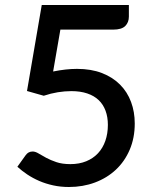

<svg xmlns="http://www.w3.org/2000/svg" viewBox="-20 -740 620 768"><path d="M495.5 -673.5Q495.5 -650.5 481 -636Q466.5 -621.5 432.5 -621.5H221.5L192.5 -454Q244 -464.5 288 -464.5Q344.5 -464.5 387.8 -447.8Q431 -431 460.2 -401.5Q489.5 -372 504.2 -332.2Q519 -292.5 519 -246Q519 -188.5 499 -141.5Q479 -94.5 443.5 -61.2Q408 -28 359.8 -10Q311.5 8 255.5 8Q222.5 8 192.8 1.5Q163 -5 137 -16.2Q111 -27.5 89 -42.2Q67 -57 49.5 -73L82.5 -119Q93 -134 110.5 -134Q121.5 -134 134.5 -126Q147.5 -118 164.8 -108.8Q182 -99.5 205.5 -91.5Q229 -83.5 261.5 -83.5Q297 -83.5 325 -95Q353 -106.5 372.2 -127.2Q391.5 -148 401.5 -177Q411.5 -206 411.5 -240.5Q411.5 -272 402.2 -297Q393 -322 374.8 -339.5Q356.5 -357 329 -366.2Q301.5 -375.5 265.5 -375.5Q239 -375.5 211.2 -371Q183.5 -366.5 155 -357L88 -376L147 -720H495.5Z"/></svg>

Font: Lato
Style: Regular
Weight: 600
Designer: Lukasz Dziedzic
Foundry: tyPoland Lukasz Dziedzic
Version: Version 2.006; 2014-01-15; ttfautohint (v1.4.1)